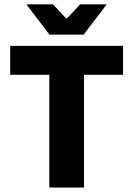

<svg xmlns="http://www.w3.org/2000/svg" viewBox="-20 -846 601 866"><path d="M202.5 0V-609H359V0ZM26 -508.5V-639H535V-508.5ZM203 -690 100.5 -824.5V-826.5H219L278 -763.5H282.5L341.5 -826.5H460V-824.5L357.5 -690Z"/></svg>

Font: Anek Latin Medium
Style: Bold
Weight: 700
Version: Version 1.003